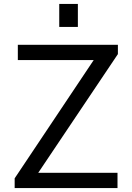

<svg xmlns="http://www.w3.org/2000/svg" viewBox="-20 -949 668 969"><path d="M373 -929H279V-813H373ZM54 0H573V-77H173L575 -676V-723H70V-646H453L54 -49Z"/></svg>

Font: United Sans
Style: Regular
Weight: 400
Designer: Pablo Impallari, Rodrigo Fuenzalida (Modified by Dan O. Williams)
Version: Version 1.000;PS 001.000;hotconv 1.0.88;makeotf.lib2.5.64775